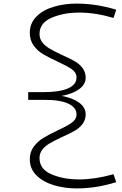

<svg xmlns="http://www.w3.org/2000/svg" viewBox="-20 -882 677 1069"><path d="M612 88 627 132Q518 167 406 167Q339 167 279.5 149Q220 131 183 94.5Q146 58 146 4Q146 -36 168 -65.5Q190 -95 221 -114Q252 -133 301 -156Q355 -181 380.5 -199.5Q406 -218 406 -245Q406 -284 359 -305.5Q312 -327 220 -326H137V-369H220Q312 -369 359 -390Q406 -411 406 -450Q406 -478 380.5 -496Q355 -514 301 -539Q251 -562 220.5 -580Q190 -598 168 -627.5Q146 -657 146 -699Q146 -753 183 -790Q220 -827 279.5 -844.5Q339 -862 406 -862Q516 -862 627 -828L612 -782Q512 -812 421 -812Q334 -812 267 -783Q200 -754 200 -693Q200 -665 217 -644.5Q234 -624 258.5 -610Q283 -596 325 -576Q368 -557 394.5 -542Q421 -527 439 -504Q457 -481 457 -450Q457 -412 420.5 -385.5Q384 -359 323 -348Q384 -337 420.5 -310.5Q457 -284 457 -245Q457 -214 439 -191Q421 -168 394.5 -153Q368 -138 325 -119Q283 -99 258.5 -85Q234 -71 217 -50.5Q200 -30 200 -2Q200 60 266.5 88.5Q333 117 421 117Q508 117 612 88Z"/></svg>

Font: BioRhyme Expanded Light
Style: Regular
Weight: 300
Width: 7
Designer: Aoife Mooney
Foundry: Aoife Mooney Type
Version: Version 1.000